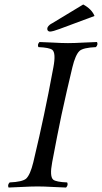

<svg xmlns="http://www.w3.org/2000/svg" viewBox="-20 -839 459 864"><path d="M354.5 -818.8Q393.1 -797.9 405.3 -767.1L249 -709Q218.3 -697.3 204.6 -696.8Q191.4 -698.2 192.9 -711.9Q194.8 -722.2 210 -731.9Q211.4 -732.9 212.4 -732.9ZM214.8 -108.9Q202.6 -44.4 219.7 -30.3Q233.4 -20 282.2 -18.1Q288.1 -6.3 277.3 4.9Q254.9 4.4 219.7 2.4Q176.8 0 149.4 0Q121.1 0 76.2 2.4Q39.6 4.4 18.6 4.9Q12.7 -6.8 23.4 -18.1Q80.6 -20.5 97.7 -35.2Q116.2 -52.7 129.9 -108.9Q159.7 -234.4 177.7 -320.8Q197.3 -412.1 220.2 -536.1Q232.4 -600.6 215.3 -614.7Q201.7 -625 152.8 -627Q147 -638.7 157.7 -649.9Q180.2 -649.4 215.3 -647.5Q258.3 -645 285.6 -645Q314 -645 358.9 -647.5Q395.5 -649.4 416.5 -649.9Q422.4 -638.2 411.6 -627Q354.5 -624.5 337.9 -609.9Q319.3 -592.3 305.7 -536.1Q281.2 -434.6 256.3 -319.8Q237.8 -231.4 214.8 -108.9Z"/></svg>

Font: Linux Libertine Display Slanted O
Style: Slanted
Weight: 400
Designer: Philipp H. Poll
Foundry: Philipp H. Poll
Version: Version 5.0.9